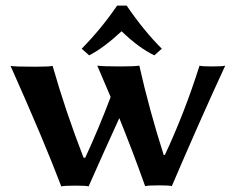

<svg xmlns="http://www.w3.org/2000/svg" viewBox="-20 -669 851 693"><path d="M564 -493.2 537.1 -469.2Q481 -496.1 418.9 -556.2Q353 -495.1 301.8 -469.2L274.9 -493.2Q346.7 -566.4 402.8 -648.9H437Q499 -558.1 564 -493.2ZM201.2 3.9Q141.1 -155.3 18.1 -431.2Q32.2 -428.2 106 -428.2Q157.7 -428.2 169.9 -431.2Q217.3 -265.1 281.7 -99.6H287.6Q336.4 -205.1 379.4 -318.8Q353 -381.8 331.1 -432.1Q352.1 -429.2 414.1 -429.2Q464.8 -429.2 482.9 -432.1Q518.1 -274.9 570.8 -109.9H575.2Q647 -263.7 700.2 -432.1Q708 -429.2 744.1 -429.2Q785.2 -429.2 793 -432.1Q704.1 -240.2 600.1 2.9Q592.3 0 556.2 0Q513.2 0 503.9 2.9Q460 -120.6 410.6 -242.7Q345.2 -99.6 299.8 3.9Q292 1 253.9 1Q210 1 201.2 3.9Z"/></svg>

Font: Linux Biolinum
Style: Bold
Weight: 700
Designer: Philipp H. Poll
Foundry: Philipp H. Poll
Version: Version 1.3.2 ; ttfautohint (v0.9)